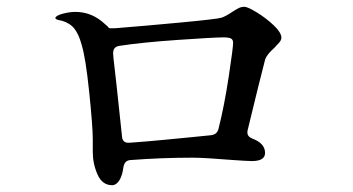

<svg xmlns="http://www.w3.org/2000/svg" viewBox="-20 -633 1040 565"><path d="M808 -522Q808 -515 801.5 -507.5Q795 -500 787 -492Q776 -482 769.5 -474Q763 -466 760 -457L740 -378L709 -251Q708 -248 708 -243Q708 -231 723 -225Q760 -211 760 -183Q760 -159 721 -159Q711 -159 697.5 -160Q684 -161 667 -162Q581 -169 546 -169Q455 -169 364 -162Q346 -161 343 -140Q340 -116 331 -102Q322 -88 310 -88Q281 -88 267 -119.5Q253 -151 253 -186V-224Q253 -260 242.5 -362Q232 -464 220 -502Q212 -532 199 -548.5Q186 -565 162 -572Q157 -573 152.5 -574Q148 -575 145.5 -576.5Q143 -578 143 -580Q143 -586 162 -592Q184 -598 202 -598Q251 -598 289 -562Q299 -554 300 -551Q301 -549 320 -550Q408 -557 514 -567Q620 -577 632 -581Q644 -585 662 -597Q674 -605 682 -609Q690 -613 699 -613Q709 -613 736.5 -596Q764 -579 786 -558Q808 -537 808 -522ZM362 -213Q417 -217 462.5 -221.5Q508 -226 540 -229L600 -235Q619 -237 623 -254Q640 -321 653 -407Q666 -493 666 -507Q666 -516 660 -519.5Q654 -523 638 -523Q610 -523 502.5 -515.5Q395 -508 331 -498Q312 -495 313 -475L314 -461Q319 -422 339 -232Q340 -211 362 -213Z"/></svg>

Font: Shippori Mincho B1 SemiBold
Style: Regular
Weight: 600
Designer: FONTDASU
Foundry: FONTDASU / Google Inc. / but / Adobe
Version: Version 3.110; ttfautohint (v1.8.3)